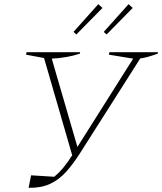

<svg xmlns="http://www.w3.org/2000/svg" viewBox="-20 -894 777 920"><path d="M117 6 129 -54 240 -47Q263 -66 283 -90Q303 -114 326 -150L191 -616L105 -632L107 -644H364L363 -637Q303 -617 228 -613L351 -190L618 -613L502 -632L504 -644H737L736 -637Q711 -628 692 -622.5Q673 -617 652 -614L366 -164Q332 -110 297.5 -71.5Q263 -33 220 -13Q177 7 117 6ZM451 -874 471 -856 346 -729 332 -741ZM596 -874 616 -856 491 -729 477 -741Z"/></svg>

Font: Piazzolla Thin
Style: Italic
Weight: 100
Italic angle: -11.3°
Designer: Juan Pablo del Peral
Foundry: Huerta Tipografica
Version: Version 1.330